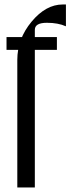

<svg xmlns="http://www.w3.org/2000/svg" viewBox="-20 -831 312 851"><path d="M134.4 -698.9V0H56.7V-565.6Q56.7 -658.9 120 -735Q183.3 -811.1 257.8 -811.1H272.2V-714.4Q237.8 -730 187.8 -730Q134.4 -730 134.4 -698.9ZM232.2 -666.7V-610H8.9V-666.7Z"/></svg>

Font: Le Murmure
Style: Regular
Weight: 600
Width: 2
Designer: Jeremy Landes, Alexander Slobzheninov (Cyrillic)
Foundry: Velvetyne Type Foundry
Version: Version 1.0